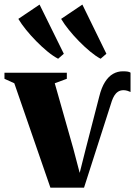

<svg xmlns="http://www.w3.org/2000/svg" viewBox="-40 -838 604 859"><path d="M185.5 1.5 24 -465.5 -20 -485.5V-512.5H259V-485.5L205 -465.5L288 -173L316.5 -64.5L344 -173.5L404 -406Q414 -446.5 429.8 -471.2Q445.5 -496 465.8 -507.5Q486 -519 509.5 -519Q525 -519 532.2 -517.5Q539.5 -516 544 -513V-426.5Q539 -429 530.2 -431.8Q521.5 -434.5 512.5 -434.5Q498.5 -434.5 488.2 -427.8Q478 -421 471.5 -410.2Q465 -399.5 460.5 -386.5L336 1.5ZM219.5 -575.5Q197.5 -587 172.2 -607.8Q147 -628.5 122 -654Q97 -679.5 76.2 -705.2Q55.5 -731 42 -753.5L137 -817.5L245.5 -597.5L220.5 -575.5ZM409.5 -575.5Q388 -587 363 -607.8Q338 -628.5 313.2 -653.8Q288.5 -679 267.8 -704.8Q247 -730.5 233.5 -753.5L328.5 -817.5L436 -597.5L410.5 -575.5Z"/></svg>

Font: Merriweather 120pt ExtraBold
Style: Regular
Weight: 800
Version: Version 2.100